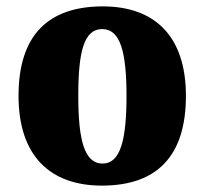

<svg xmlns="http://www.w3.org/2000/svg" viewBox="-20 -571 641 601"><path d="M299 10C472 10 562 -83 562 -271C562 -459 463 -551 302 -551C129 -551 38 -459 38 -271C38 -83 137 10 299 10ZM301 -59C244 -59 225 -133 225 -271C225 -410 243 -480 300 -480C356 -480 376 -410 376 -271C376 -133 357 -59 301 -59Z"/></svg>

Font: Noto Serif Tamil SemiCondensed Black
Style: Italic
Weight: 900
Width: 4
Italic angle: -12°
Designer: Indian Type Foundry, Tom Grace, and the Monotype Design Team
Foundry: Monotype Imaging Inc.
Version: Version 2.003